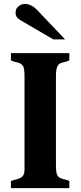

<svg xmlns="http://www.w3.org/2000/svg" viewBox="-20 -967 415 987"><path d="M106 -576.2Q106 -616.2 98.4 -627.2Q90.8 -638.2 84.2 -641.1Q77.6 -644 69.8 -646Q62 -647.9 53.5 -649.9Q44.9 -651.9 36.1 -657.2V-693.8H336.4V-657.2Q327.6 -651.9 319.3 -649.9Q311 -647.9 303.2 -646Q295.4 -644 289.1 -641.1Q282.7 -638.2 277.8 -630.9Q267.6 -616.2 267.6 -576.2V-117.2Q267.6 -76.7 275.1 -65.7Q282.7 -54.7 289.3 -51.8Q295.9 -48.8 303.7 -46.9Q327.1 -42 336.4 -36.1V0H36.1V-36.1Q49.3 -41.5 61.8 -44.2Q74.2 -46.9 84 -51.8Q106 -62.5 106 -92.8ZM253.9 -764.6 100.6 -854Q77.6 -867.2 71.3 -873.5Q60.1 -885.3 60.1 -899.9Q60.1 -914.6 64.7 -922.4Q69.3 -930.2 76.7 -935.5Q91.3 -946.8 107.4 -946.8Q140.6 -946.8 171.9 -914.6L314.5 -764.6Z"/></svg>

Font: Stardos Stencil
Style: Bold
Weight: 700
Designer: vernon adams
Foundry: vernon adams
Version: Version 1.000